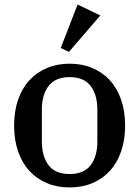

<svg xmlns="http://www.w3.org/2000/svg" viewBox="-20 -812 612 844"><path d="M286 -47Q349 -47 378.5 -86Q408 -125 408 -190V-330Q408 -395 378.5 -434Q349 -473 286 -473Q223 -473 193.5 -434Q164 -395 164 -330V-190Q164 -125 193.5 -86Q223 -47 286 -47ZM286 12Q231 12 186 -7Q141 -26 109 -61Q77 -96 59.5 -146.5Q42 -197 42 -260Q42 -323 59.5 -373.5Q77 -424 109 -459Q141 -494 186 -513Q231 -532 286 -532Q341 -532 386 -513Q431 -494 463 -459Q495 -424 512.5 -373.5Q530 -323 530 -260Q530 -197 512.5 -146.5Q495 -96 463 -61Q431 -26 386 -7Q341 12 286 12ZM247 -601 321 -792 421 -744 283 -584Z"/></svg>

Font: IBM Plex Serif Medm
Style: Regular
Weight: 500
Designer: Mike Abbink, Paul van der Laan, Pieter van Rosmalen
Foundry: Bold Monday
Version: Version 3.001